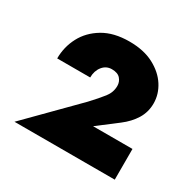

<svg xmlns="http://www.w3.org/2000/svg" viewBox="-105 -822 656 650"><g transform="rotate(30 223.0 -497.0)"><path d="M25 -282 206 -465Q234 -495 250 -515.5Q266 -536 266 -561Q266 -577 255.5 -589Q245 -601 222 -601Q200 -601 186 -583.5Q172 -566 172 -540H43Q43 -585 63.5 -624Q84 -663 125 -687.5Q166 -712 227 -712Q283 -712 322 -691.5Q361 -671 381.5 -639Q402 -607 402 -571Q402 -537 385 -509.5Q368 -482 339 -460L263 -402H417V-282Z"/></g></svg>

Font: Jost* Black
Style: Regular
Weight: 900
Version: Version 3.7